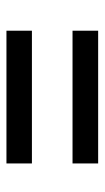

<svg xmlns="http://www.w3.org/2000/svg" viewBox="114 -630 321 589"><g transform="rotate(90 274.5 -335.5)"><path d="M481.4 -397.5H74.2V-476.1H481.4ZM481.4 -194.8H74.2V-272.9H481.4Z"/></g></svg>

Font: Shabnam FD
Style: Regular
Weight: 400
Foundry: DejaVu fonts team - Redesigned by Saber Rastikerdar - Based on Vazir font
Version: Version 5.00;October 20, 2019;FontCreator 12.0.0.2547 64-bit